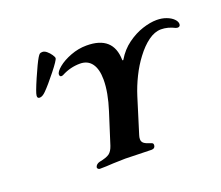

<svg xmlns="http://www.w3.org/2000/svg" viewBox="-118 -887 1226 1063"><g transform="rotate(-20 494.5 -355.5)"><path d="M287 -12Q293 -29 313 -34Q355 -42 372 -54.5Q389 -67 399 -97L457 -279Q489 -379 489 -454Q489 -516 465 -549Q441 -582 396 -582Q339 -582 288 -555Q282 -552 277 -552Q266 -552 266 -565Q266 -581 295 -605Q324 -629 370 -646.5Q416 -664 464 -664Q620 -664 623 -522Q623 -519 625.5 -518Q628 -517 630 -521Q659 -570 703 -602Q747 -634 793 -649Q839 -664 877 -664Q908 -664 933.5 -654.5Q959 -645 974 -630Q989 -615 989 -600Q989 -592 984.5 -588Q980 -584 973 -584Q969 -584 963 -586Q922 -607 882 -607Q845 -607 807 -579.5Q769 -552 734 -505Q702 -463 676 -410.5Q650 -358 633 -304L569 -98Q565 -86 565 -75Q565 -60 576 -51Q587 -42 614 -34Q621 -32 624.5 -29Q628 -26 628 -20Q628 -9 622 -3.5Q616 2 606 2Q584 2 526 0Q470 -2 452 -2Q434 -2 380 0Q338 3 301 3Q295 3 290.5 -1.5Q286 -6 287 -12ZM110 -498Q111 -514 144 -590Q177 -666 194 -694Q202 -707 207 -710.5Q212 -714 223 -714Q235 -714 248 -703Q261 -692 270.5 -678Q280 -664 280 -657Q280 -646 234.5 -588.5Q189 -531 159 -501Q139 -481 123 -481Q108 -481 110 -498Z"/></g></svg>

Font: EB Garamond ExtraBold
Style: Italic
Weight: 800
Italic angle: -17.2°
Designer: Georg Duffner and Octavio Pardo
Foundry: Georg Duffner
Version: Version 1.000